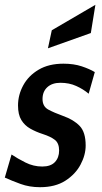

<svg xmlns="http://www.w3.org/2000/svg" viewBox="-35 -769 426 799"><path d="M131.5 10Q87.5 10 50.5 -3.5Q13.5 -17 -15 -30L13 -126Q37.5 -109.5 70.8 -92.8Q104 -76 141 -76Q176 -76 193.5 -94.5Q211 -113 211 -142.5Q211 -173 193.5 -186.8Q176 -200.5 143.5 -211Q114 -220.5 90.8 -233.8Q67.5 -247 53.8 -269.5Q40 -292 40 -330Q40 -374 61.8 -414Q83.5 -454 125.8 -479Q168 -504 229 -504Q272 -504 305 -493Q338 -482 359.5 -469L334 -379Q311.5 -398 282.2 -411.2Q253 -424.5 216.5 -424.5Q182 -424.5 162 -406.2Q142 -388 142 -357Q142 -326 166 -313Q190 -300 227.5 -286.5Q271.5 -271 296.5 -245Q321.5 -219 321.5 -163.5Q321.5 -124 300.2 -84Q279 -44 237 -17Q195 10 131.5 10ZM164.5 -568 180.5 -643 362 -749 343 -631.5Z"/></svg>

Font: Cabin Condensed SemiBold
Style: Italic
Weight: 600
Width: 3
Italic angle: -10°
Designer: Pablo Impallari
Foundry: Pablo Impallari. http://www.impallari.com Igino Marini. http://www.ikern.com
Version: Version 3.001; ttfautohint (v1.8.3)